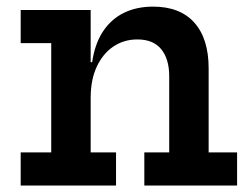

<svg xmlns="http://www.w3.org/2000/svg" viewBox="-20 -574 774 594"><path d="M260.5 -102.5H339V0H44V-102.5H138.5V-440.5H44V-543H260.5ZM503.5 -102.5V-338.5Q503.5 -391 479 -421.5Q454.5 -452 405 -452Q363.5 -452 331 -430.2Q298.5 -408.5 279.5 -368Q260.5 -327.5 260.5 -271L237 -381.5H265Q273.5 -439 298.8 -477Q324 -515 363.2 -534.2Q402.5 -553.5 453.5 -553.5Q537 -553.5 581.2 -504Q625.5 -454.5 625.5 -362.5V-102.5H713.5V0H426.5V-102.5Z"/></svg>

Font: Hepta Slab ExtraLight SemiBold
Style: Regular
Weight: 600
Version: Version 1.102